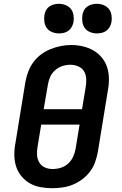

<svg xmlns="http://www.w3.org/2000/svg" viewBox="-20 -983 640 1011"><path d="M255 8Q224 8 193.5 2.5Q163 -3 137.5 -17.5Q112 -32 93 -55Q74 -78 65 -106Q56 -134 55.5 -165.5Q55 -197 61 -228L114 -553Q119 -580 129 -606.5Q139 -633 156 -656Q173 -679 196.5 -696.5Q220 -714 246.5 -724.5Q273 -735 300 -740.5Q327 -746 355 -746Q386 -746 416 -739Q446 -732 471.5 -717.5Q497 -703 516 -680Q535 -657 544 -629Q553 -601 553.5 -569.5Q554 -538 548 -507L495 -182Q490 -155 480.5 -128.5Q471 -102 453.5 -79Q436 -56 412.5 -38.5Q389 -21 363 -10.5Q337 0 309.5 4Q282 8 255 8ZM210 -408H412L431 -523Q435 -545 434 -567.5Q433 -590 422.5 -607.5Q412 -625 392 -633.5Q372 -642 350 -642Q329 -642 308 -635Q287 -628 270 -613Q253 -598 244 -577.5Q235 -557 232 -536ZM257 -93Q279 -93 300 -99.5Q321 -106 338 -121Q355 -136 364.5 -156.5Q374 -177 378 -199L399 -327H197L178 -212Q174 -190 175 -168Q176 -146 186.5 -128Q197 -110 216 -101.5Q235 -93 257 -93ZM490 -807Q472 -807 454.5 -814Q437 -821 427 -834.5Q417 -848 414 -866.5Q411 -885 414 -904Q416 -917 422.5 -929Q429 -941 440.5 -949Q452 -957 465 -960Q478 -963 490 -963Q509 -963 526 -956Q543 -949 553.5 -935.5Q564 -922 567 -903.5Q570 -885 567 -866Q564 -853 557.5 -841Q551 -829 540 -821Q529 -813 516 -810Q503 -807 490 -807ZM290 -807Q272 -807 254.5 -814Q237 -821 227 -834.5Q217 -848 214 -866.5Q211 -885 214 -904Q216 -917 222.5 -929Q229 -941 240.5 -949Q252 -957 265 -960Q278 -963 290 -963Q309 -963 326 -956Q343 -949 353.5 -935.5Q364 -922 367 -903.5Q370 -885 367 -866Q364 -853 357.5 -841Q351 -829 340 -821Q329 -813 316 -810Q303 -807 290 -807Z"/></svg>

Font: Iosevka Slab Extended Oblique
Style: Bold
Weight: 700
Width: 7
Italic angle: -9°
Monospace: yes
Designer: Belleve Invis
Foundry: Belleve Invis
Version: Version 11.1.1; ttfautohint (v1.8.3)